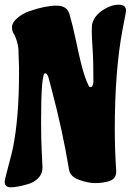

<svg xmlns="http://www.w3.org/2000/svg" viewBox="-30 -759 557 818"><path d="M51 -474 49 -533V-539Q49 -568 36 -600L32 -610Q21 -624 21 -643Q21 -662 43 -681.5Q65 -701 97 -712Q164 -735 211 -735Q258 -735 267 -695Q279 -655 293.5 -586.5Q308 -518 314 -495Q330 -428 349 -391Q352 -388 356 -388Q366 -388 368 -411Q368 -501 364.5 -550.5Q361 -600 361 -626.5Q361 -653 364 -662Q375 -695 409.5 -717Q444 -739 475.5 -739Q507 -739 507 -714Q507 -708 493 -638Q459 -461 459 -208Q459 -124 465 -31V-27Q465 5 431 14Q405 21 375.5 21Q346 21 307.5 7.5Q269 -6 264 -37Q236 -205 191 -374L176 -431Q170 -447 162 -447Q145 -447 145 -237Q145 -165 148 -110Q151 -55 151 -45Q151 -18 132.5 0.5Q114 19 87 26Q42 39 16 39Q-10 39 -10 15Q-10 7 6 -52.5Q22 -112 25 -128Q51 -258 51 -443Z"/></svg>

Font: Chicle
Style: Regular
Weight: 400
Designer: Angel Koziupa and Alejandro Paul
Foundry: Angel Koziupa and Alejandro Paul
Version: Version 1.000